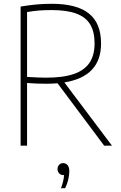

<svg xmlns="http://www.w3.org/2000/svg" viewBox="-20 -767 637 1011"><path d="M528.5 0 283 -328.5Q252 -326 224.5 -326Q171.5 -326 122.5 -330V0H88.5V-732.5Q130.5 -739.5 169 -743.2Q207.5 -747 253.5 -747Q384.5 -747 448.2 -695.8Q512 -644.5 512 -539.5Q513.5 -364.5 319 -333L569.5 0ZM478 -538.5Q478 -600 454.8 -638.5Q431.5 -677 381.8 -695.5Q332 -714 251 -714Q213.5 -714 184 -711.5Q154.5 -709 122.5 -703.5V-362Q185 -358 222.5 -358Q312.5 -358 368.8 -377.5Q425 -397 451.5 -436.8Q478 -476.5 478 -538.5ZM345 135Q345 154 339.5 178Q334 202 323 224H301Q315 188.5 317.5 155H314Q300.5 155 291.8 146Q283 137 283 123Q283 109.5 291.2 100.8Q299.5 92 312 92Q327.5 92 336.2 103Q345 114 345 135Z"/></svg>

Font: Encode Sans Semi Condensed Thin
Style: Regular
Weight: 250
Width: 4
Designer: Multiple Designers
Foundry: Impallari Type
Version: Version 2.000